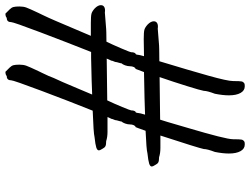

<svg xmlns="http://www.w3.org/2000/svg" viewBox="-130 -674 945 726"><g transform="rotate(-90 343.0 -311.5)"><path d="M686 -403Q686 -394 678.5 -390Q671 -386 658 -388L595 -383Q593 -383 583 -382.5Q573 -382 548 -382Q538 -362 523 -327Q508 -292 508 -288Q508 -277 503 -272Q500 -272 499 -267.5Q498 -263 498 -261Q498 -258 493 -240Q523 -241 558 -241Q584 -241 593 -238.5Q602 -236 613 -226Q625 -214 625 -203Q625 -194 617.5 -190Q610 -186 597 -188L534 -183Q532 -183 519 -182.5Q506 -182 474 -182Q440 -70 419.5 3Q399 76 399 97Q399 123 397.5 129.5Q396 136 389 140Q386 141 379 141Q363 141 354 125Q345 109 345 81Q345 58 351 28Q362 -1 362 -14Q364 -26 380 -77.5Q396 -129 414 -181L253 -179L244 -150Q239 -132 220 -68Q201 -4 190 39.5Q179 83 179 97Q179 123 177.5 129.5Q176 136 169 140Q166 141 159 141Q143 141 134 125Q125 109 125 81Q125 58 131 28Q142 -1 142 -14Q146 -34 193 -178H146Q126 -178 111 -183Q97 -183 91.5 -186Q86 -189 82 -197Q76 -206 76 -211Q76 -217 87 -220.5Q98 -224 126 -227Q140 -231 211 -234Q218 -254 221 -262Q224 -270 225 -272Q229 -272 232 -278.5Q235 -285 235 -293Q235 -302 238.5 -311.5Q242 -321 246 -325Q246 -328 248.5 -336Q251 -344 251 -347Q251 -349 253.5 -354.5Q256 -360 256 -363Q258 -366 259.5 -370Q261 -374 263 -378H207Q187 -378 172 -383Q158 -383 152.5 -386Q147 -389 143 -397Q137 -406 137 -411Q137 -417 148 -420.5Q159 -424 187 -427Q202 -431 287 -434Q322 -521 362 -627.5Q402 -734 402 -743Q402 -759 418 -759Q423 -764 434 -764L450 -748Q457 -741 459 -733.5Q461 -726 461 -711Q461 -696 457 -685Q453 -674 437 -640Q434 -633 429 -623.5Q424 -614 418 -600Q415 -590 395 -547Q382 -516 369.5 -487Q357 -458 348 -436Q388 -438 486 -440H509Q544 -528 583 -631Q622 -734 622 -743Q622 -759 638 -759Q643 -764 654 -764L670 -748Q677 -741 679 -733.5Q681 -726 681 -711Q681 -696 677 -685Q673 -674 657 -640Q654 -633 649 -623.5Q644 -614 638 -600L627 -575Q585 -477 570 -441H619Q645 -441 654 -438.5Q663 -436 674 -426Q686 -414 686 -403ZM484 -381 326 -379Q314 -354 301 -322.5Q288 -291 288 -288Q288 -277 283 -272Q280 -272 279 -267.5Q278 -263 278 -261Q278 -256 272 -236Q317 -238 433 -240L445 -272Q449 -272 452 -278.5Q455 -285 455 -293Q455 -302 458.5 -311.5Q462 -321 466 -325Q466 -328 468.5 -336Q471 -344 471 -347Q471 -349 473.5 -354.5Q476 -360 476 -363Q481 -373 484 -381Z"/></g></svg>

Font: Caveat
Style: Regular
Weight: 400
Designer: Pablo Impallari
Foundry: Pablo Impallari
Version: Version 1.500; ttfautohint (v1.6)